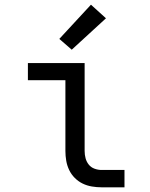

<svg xmlns="http://www.w3.org/2000/svg" viewBox="-20 -799 640 819"><path d="M413 0Q393 0 372 -3.5Q351 -7 332.5 -16Q314 -25 299 -40Q284 -55 275 -74Q266 -93 262.5 -113.5Q259 -134 259 -155V-457H99V-530H341V-155Q341 -139 345 -124Q349 -109 358.5 -97Q368 -85 383 -79.5Q398 -74 413 -74H511V0ZM286 -587 233 -633 368 -779 432 -721Z"/></svg>

Font: Iosevka Mono
Style: Regular
Weight: 400
Designer: Belleve Invis
Foundry: Belleve Invis
Version: Version 11.1.1